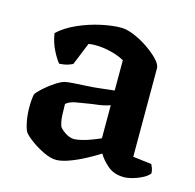

<svg xmlns="http://www.w3.org/2000/svg" viewBox="-81 -583 678 668"><g transform="rotate(15 258.0 -248.5)"><path d="M176 3Q156 3 130 -9.5Q104 -22 82 -38.5Q60 -55 54 -65Q48 -77 43.5 -100.5Q39 -124 39 -152Q39 -178 43 -197Q47 -205 64.5 -221Q82 -237 102.5 -250.5Q123 -264 136 -267Q145 -269 165.5 -270.5Q186 -272 210 -273Q227 -274 239.5 -275Q252 -276 267.5 -278Q283 -280 311 -283V-392Q290 -404 261 -411Q232 -418 206 -418Q199 -418 192 -417.5Q185 -417 181 -416L148 -335Q143 -332 130.5 -328Q118 -324 100 -323Q89 -336 75.5 -362.5Q62 -389 57 -422Q84 -447 123.5 -464.5Q163 -482 204 -491Q245 -500 277 -500Q297 -500 323.5 -489Q350 -478 375 -461Q400 -444 416.5 -426.5Q433 -409 433 -396V-77L500 -69Q502 -65 505.5 -56.5Q509 -48 509 -37Q501 -27 485 -18.5Q469 -10 451 -5Q433 0 420 0Q384 0 361 -19.5Q338 -39 326 -60Q306 -47 278 -32Q250 -17 222.5 -7Q195 3 176 3ZM218 -83Q227 -83 244 -87Q261 -91 279.5 -98Q298 -105 311 -111V-230Q295 -224 276 -221Q257 -218 239 -216Q213 -212 190.5 -208Q168 -204 156 -193Q156 -177 157 -154Q158 -131 164 -114Q169 -105 185.5 -94Q202 -83 218 -83Z"/></g></svg>

Font: Texturina 72pt
Style: Bold
Weight: 700
Designer: Guillermo Torres Carreño
Foundry: Omnibus-Type
Version: Version 1.002; ttfautohint (v1.8.3)